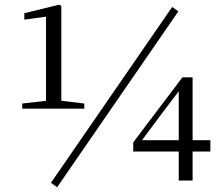

<svg xmlns="http://www.w3.org/2000/svg" viewBox="-20 -757 931 805"><path d="M73.2 -301.3V-322.9L178.1 -334.9H234.1L333.4 -322.9V-301.3ZM172.9 -301.3V-686.9L82 -674.7V-701.6L228.3 -737.5L237.1 -731.5V-301.3ZM729.4 0V-139.2V-154.3V-383.4H722.4L754.9 -407.9L659.3 -282.1L565.2 -155.5L569.9 -181.2V-169.2H862V-121.6H538.6V-160.1L744.9 -432.9H787.5V0ZM219.6 27.9 193.5 9.6 701.8 -727.7 727.9 -709.4Z"/></svg>

Font: Noto Serif JP
Style: Regular
Weight: 200
Designer: Ryoko NISHIZUKA 西塚涼子 (kana & ideographs); Frank Grießhammer (Latin, Greek & Cyrillic); Wenlong ZHANG 张文龙 (bopomofo); San
Foundry: Adobe
Version: Version 2.001;hotconv 1.1.0;makeotfexe 2.6.0